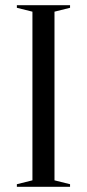

<svg xmlns="http://www.w3.org/2000/svg" viewBox="-20 -720 335 740"><path d="M190 -25 250 -10V0H45V-10L105 -25V-675L45 -690V-700H250V-690L190 -675Z"/></svg>

Font: Oranienbaum
Style: Regular
Weight: 400
Designer: Oleg Pospelov and Jovanny Lemonad
Foundry: Oleg Pospelov and jovanny Lemonad
Version: Version 1.001; ttfautohint (v0.91) -l 8 -r 50 -G 200 -x 0 -w